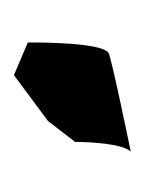

<svg xmlns="http://www.w3.org/2000/svg" viewBox="14 -108 208 276"><g transform="rotate(-90 118.0 30.0)"><path d="M38 114C38 114 174 86 180 82C195 72 195 -17 195 -34L148 -54L82 -5L52 34C52 52 50 102 38 114Z"/></g></svg>

Font: Corrode
Style: Regular
Weight: 400
Designer: Mew Too
Version: Version 0.532